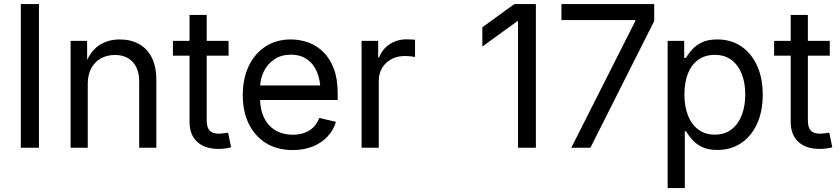

<svg xmlns="http://www.w3.org/2000/svg" viewBox="-20 -748 4254 972"><path d="M177.2 -727.5V0H85.4V-727.5Z M424.3 -322.8V0H337.4V-541H420.9L421.4 -409.7H407.2Q432.6 -484.4 478.5 -516.4Q524.4 -548.3 586.4 -548.3Q641.1 -548.3 682.9 -525.6Q724.6 -502.9 748 -457.3Q771.5 -411.6 771.5 -342.3V0H684.6V-335Q684.6 -398.9 651.9 -434.3Q619.1 -469.7 561.5 -469.7Q522.9 -469.7 491.7 -452.9Q460.4 -436 442.4 -403.3Q424.3 -370.6 424.3 -322.8Z M1137.2 -541V-466.3H855.5V-541ZM939.5 -672.4H1026.4V-138.7Q1026.4 -103.5 1040.8 -87.4Q1055.2 -71.3 1089.4 -71.3Q1098.1 -71.3 1111.1 -73Q1124 -74.7 1134.8 -76.2L1149.9 -2.4Q1136.2 1.5 1119.4 3.7Q1102.5 5.9 1085.9 5.9Q1016.1 5.9 977.8 -30.3Q939.5 -66.4 939.5 -131.8Z M1461.9 11.7Q1383.3 11.7 1326.7 -23.4Q1270 -58.6 1239.5 -121.1Q1209 -183.6 1209 -266.6Q1209 -349.6 1239 -413.1Q1269 -476.6 1324 -512.5Q1378.9 -548.3 1452.1 -548.3Q1497.6 -548.3 1540 -533.2Q1582.5 -518.1 1616.2 -485.4Q1649.9 -452.6 1669.7 -400.9Q1689.5 -349.1 1689.5 -275.9V-241.7H1265.6V-315.4H1642.6L1602.1 -288.6Q1602.1 -341.8 1585 -383.1Q1567.9 -424.3 1534.4 -447.8Q1501 -471.2 1452.1 -471.2Q1403.8 -471.2 1368.7 -447.5Q1333.5 -423.8 1314.9 -385Q1296.4 -346.2 1296.4 -300.3V-253.4Q1296.4 -193.8 1316.9 -151.9Q1337.4 -109.9 1375 -87.9Q1412.6 -65.9 1462.4 -65.9Q1495.1 -65.9 1521.7 -75.7Q1548.3 -85.4 1567.4 -104.5Q1586.4 -123.5 1596.2 -150.9L1680.7 -131.3Q1668.5 -89.4 1638.2 -56.9Q1607.9 -24.4 1563 -6.3Q1518.1 11.7 1461.9 11.7Z M1810.5 0V-541H1894.5V-457.5H1899.4Q1914.6 -498.5 1951.9 -523.7Q1989.3 -548.8 2038.1 -548.8Q2048.3 -548.8 2061 -548.1Q2073.7 -547.4 2081.1 -546.9V-459.5Q2077.1 -460.4 2061.8 -462.4Q2046.4 -464.4 2028.8 -464.4Q1991.2 -464.4 1961.4 -448.5Q1931.6 -432.6 1914.6 -404.3Q1897.5 -376 1897.5 -337.9V0Z M2692.9 -727.5V0H2602.5V-640.6H2598.6L2421.9 -512.2V-609.9L2584 -727.5Z M2872.1 0 3196.3 -641.6V-646.5H2822.3V-727.5H3292V-641.6L2968.8 0Z M3359.9 204.1V-541H3443.8V-455.1H3452.1Q3462.9 -472.2 3481 -493.9Q3499 -515.6 3530.3 -532Q3561.5 -548.3 3611.3 -548.3Q3679.7 -548.3 3731.2 -514.2Q3782.7 -480 3812 -417.2Q3841.3 -354.5 3841.3 -269Q3841.3 -183.6 3812.3 -120.6Q3783.2 -57.6 3731.4 -23.2Q3679.7 11.2 3611.8 11.2Q3563 11.2 3531.5 -5.1Q3500 -21.5 3481.7 -43.7Q3463.4 -65.9 3452.6 -83.5H3446.8V204.1ZM3598.6 -66.4Q3648.9 -66.4 3683.3 -93Q3717.8 -119.6 3735.4 -165.8Q3752.9 -211.9 3752.9 -270Q3752.9 -327.6 3735.4 -372.8Q3717.8 -418 3683.6 -444.1Q3649.4 -470.2 3598.6 -470.2Q3548.8 -470.2 3514.4 -445.1Q3480 -419.9 3462.4 -375Q3444.8 -330.1 3444.8 -270Q3444.8 -210 3462.6 -164.1Q3480.5 -118.2 3514.9 -92.3Q3549.3 -66.4 3598.6 -66.4Z M4180.7 -541V-466.3H3898.9V-541ZM3982.9 -672.4H4069.8V-138.7Q4069.8 -103.5 4084.2 -87.4Q4098.6 -71.3 4132.8 -71.3Q4141.6 -71.3 4154.5 -73Q4167.5 -74.7 4178.2 -76.2L4193.4 -2.4Q4179.7 1.5 4162.8 3.7Q4146 5.9 4129.4 5.9Q4059.6 5.9 4021.2 -30.3Q3982.9 -66.4 3982.9 -131.8Z"/></svg>

Font: Inter 17pt
Style: Regular
Weight: 400
Version: Version 4.001;git-66647c0bb